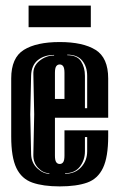

<svg xmlns="http://www.w3.org/2000/svg" viewBox="-20 -653 421 685"><path d="M193 12Q134 12 95.5 -1.5Q57 -15 38.5 -53.5Q20 -92 20 -166V-373Q20 -447 65 -475Q110 -503 193 -503Q276 -503 321 -475Q366 -447 366 -373V-233H176V-98Q176 -81 180.5 -74.5Q185 -68 193 -68Q201 -68 205.5 -74.5Q210 -81 210 -98V-188H366V-167Q366 -93 347.5 -54Q329 -15 291 -1.5Q253 12 193 12ZM283 -267H291V-382Q291 -415 273.5 -436.5Q256 -458 220 -458V-456Q255 -456 269 -434.5Q283 -413 283 -382ZM156 -33V-35Q134 -35 116 -54Q98 -73 99 -102L102 -245L99 -389Q98 -418 121.5 -436.5Q145 -455 173 -455V-457Q138 -457 115 -438.5Q92 -420 91 -383L88 -245L91 -103Q92 -72 113 -52.5Q134 -33 156 -33ZM176 -300H210V-393Q210 -410 205.5 -416.5Q201 -423 193 -423Q185 -423 180.5 -416.5Q176 -410 176 -393ZM212 -33Q248 -33 269.5 -56.5Q291 -80 291 -113V-164H283V-113Q283 -82 265 -58.5Q247 -35 212 -35ZM82 -556V-633H304V-556Z"/></svg>

Font: Alumni Sans Inline One
Style: Regular
Weight: 400
Designer: Robert E. Leuschke
Foundry: Robert E. Leuschke
Version: Version 1.100; ttfautohint (v1.8.3)